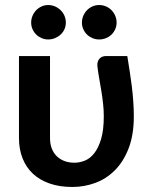

<svg xmlns="http://www.w3.org/2000/svg" viewBox="-20 -736 600 764"><path d="M486.5 -513Q491.5 -481.5 496.2 -451.8Q501 -422 504.5 -393Q508 -364 510.2 -334.2Q512.5 -304.5 512.5 -273Q512.5 -199.5 492 -146.2Q471.5 -93 437.5 -58.8Q403.5 -24.5 359.2 -8.2Q315 8 268 8Q217 8 177.5 -5.8Q138 -19.5 111 -44.8Q84 -70 69.8 -106Q55.5 -142 55.5 -187V-513H179V-187Q179 -163.5 186 -145.2Q193 -127 205.8 -114.5Q218.5 -102 236.5 -95.2Q254.5 -88.5 276 -88.5Q297 -88.5 318 -97Q339 -105.5 355.5 -126.8Q372 -148 382.5 -183.5Q393 -219 393 -273Q393 -298.5 390.2 -323.2Q387.5 -348 383.5 -372.8Q379.5 -397.5 375 -422.5Q370.5 -447.5 367.5 -473Q366.5 -484 369.5 -491.8Q372.5 -499.5 377.5 -504.2Q382.5 -509 389 -511Q395.5 -513 401.5 -513ZM242 -646Q242 -632 236.5 -619.8Q231 -607.5 221.2 -598.5Q211.5 -589.5 198.8 -584.2Q186 -579 171.5 -579Q158 -579 145.8 -584.2Q133.5 -589.5 124.2 -598.5Q115 -607.5 109.5 -619.8Q104 -632 104 -646Q104 -660.5 109.5 -673.2Q115 -686 124.2 -695.5Q133.5 -705 145.8 -710.5Q158 -716 171.5 -716Q186 -716 198.8 -710.5Q211.5 -705 221.2 -695.5Q231 -686 236.5 -673.2Q242 -660.5 242 -646ZM444 -646Q444 -632 438.5 -619.8Q433 -607.5 423.8 -598.5Q414.5 -589.5 401.8 -584.2Q389 -579 374.5 -579Q360.5 -579 348 -584.2Q335.5 -589.5 326.2 -598.5Q317 -607.5 311.5 -619.8Q306 -632 306 -646Q306 -660.5 311.5 -673.2Q317 -686 326.2 -695.5Q335.5 -705 348 -710.5Q360.5 -716 374.5 -716Q389 -716 401.8 -710.5Q414.5 -705 423.8 -695.5Q433 -686 438.5 -673.2Q444 -660.5 444 -646Z"/></svg>

Font: Lato 2
Style: Bold
Weight: 700
Designer: Lukasz Dziedzic with Adam Twardoch and Botio Nikoltchev
Foundry: tyPoland Lukasz Dziedzic
Version: Version 2.015; 2015-08-06; http://www.latofonts.com/